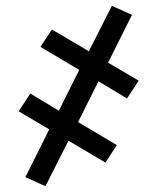

<svg xmlns="http://www.w3.org/2000/svg" viewBox="-20 -482 540 659"><path d="M136 157 67 126 149 -38 44 -100 84 -161 182 -102 252 -242 119 -321 158 -381 285 -306 364 -462 433 -431 351 -267 456 -205 416 -144 318 -203 248 -63 381 16 342 76 215 1Z"/></svg>

Font: Iosevka Term
Style: Regular
Weight: 400
Monospace: yes
Designer: Belleve Invis
Foundry: Belleve Invis
Version: Version 30.0.1